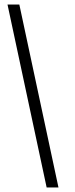

<svg xmlns="http://www.w3.org/2000/svg" viewBox="-20 -772 330 844"><path d="M237 52H185L13 -752H65Z"/></svg>

Font: Pathway Gothic One
Style: Regular
Weight: 400
Version: Version 1.003; ttfautohint (v1.8.4.7-5d5b);gftools[0.9.26]